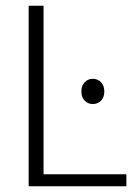

<svg xmlns="http://www.w3.org/2000/svg" viewBox="-20 -650 476 670"><path d="M80 -630H132V-42H421V0H80ZM264 -331Q264 -351 275.5 -363Q287 -375 304 -375Q321 -375 332.5 -363Q344 -351 344 -331Q344 -310 332.5 -298.5Q321 -287 304 -287Q287 -287 275.5 -298.5Q264 -310 264 -331Z"/></svg>

Font: Mukta ExtraLight
Style: Regular
Weight: 275
Designer: Girish Dalvi and Yashodeep Gholap
Foundry: Ek Type
Version: Version 2.538;PS 1.002;hotconv 16.6.51;makeotf.lib2.5.65220;